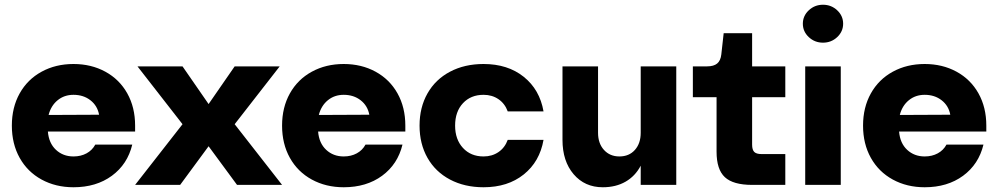

<svg xmlns="http://www.w3.org/2000/svg" viewBox="-20 -780 4211 810"><path d="M290 -510Q365 -510 424.5 -477.5Q484 -445 517 -386Q550 -327 550 -250V-225H182Q186 -176 216 -148Q246 -120 290 -120Q321 -120 345 -133Q369 -146 382 -170H538Q518 -87 452 -38.5Q386 10 290 10Q215 10 155.5 -22.5Q96 -55 63 -114Q30 -173 30 -250Q30 -327 63 -386Q96 -445 155.5 -477.5Q215 -510 290 -510ZM398 -296Q391 -334 361.5 -357Q332 -380 290 -380Q251 -380 223 -357Q195 -334 185 -295Z M980 0 860 -163 740 0H550L750 -256L560 -500H750L860 -341L970 -500H1160L970 -256L1170 0Z M1430 -510Q1505 -510 1564.5 -477.5Q1624 -445 1657 -386Q1690 -327 1690 -250V-225H1322Q1326 -176 1356 -148Q1386 -120 1430 -120Q1461 -120 1485 -133Q1509 -146 1522 -170H1678Q1658 -87 1592 -38.5Q1526 10 1430 10Q1355 10 1295.5 -22.5Q1236 -55 1203 -114Q1170 -173 1170 -250Q1170 -327 1203 -386Q1236 -445 1295.5 -477.5Q1355 -510 1430 -510ZM1538 -296Q1531 -334 1501.5 -357Q1472 -380 1430 -380Q1391 -380 1363 -357Q1335 -334 1325 -295Z M2020 10Q1940 10 1878.5 -22.5Q1817 -55 1783.5 -114Q1750 -173 1750 -250Q1750 -327 1783.5 -386Q1817 -445 1878.5 -477.5Q1940 -510 2020 -510Q2122 -510 2189.5 -456Q2257 -402 2273 -310H2122Q2110 -343 2083 -361.5Q2056 -380 2020 -380Q1966 -380 1933 -344.5Q1900 -309 1900 -250Q1900 -192 1933 -156Q1966 -120 2020 -120Q2056 -120 2083 -138.5Q2110 -157 2122 -190H2273Q2257 -98 2189.5 -44Q2122 10 2020 10Z M2593 -120Q2634 -120 2658.5 -147.5Q2683 -175 2683 -220V-500H2833V0H2683V-81Q2660 -37 2619 -13.5Q2578 10 2523 10Q2447 10 2400 -45Q2353 -100 2353 -190V-500H2503V-220Q2503 -175 2528 -147.5Q2553 -120 2593 -120Z M3003 -140V-370H2903V-500H2963Q2991 -500 3005.5 -512Q3020 -524 3023 -550L3033 -640H3153V-500H3293V-370H3153V-170Q3153 -148 3162 -139Q3171 -130 3193 -130H3293V0H3153Q3073 0 3038 -32.5Q3003 -65 3003 -140Z M3527 -500V0H3377V-500ZM3537 -680Q3537 -647 3512 -623.5Q3487 -600 3452 -600Q3417 -600 3392 -623.5Q3367 -647 3367 -680Q3367 -713 3392 -736.5Q3417 -760 3452 -760Q3487 -760 3512 -736.5Q3537 -713 3537 -680Z M3881 -510Q3956 -510 4015.5 -477.5Q4075 -445 4108 -386Q4141 -327 4141 -250V-225H3773Q3777 -176 3807 -148Q3837 -120 3881 -120Q3912 -120 3936 -133Q3960 -146 3973 -170H4129Q4109 -87 4043 -38.5Q3977 10 3881 10Q3806 10 3746.5 -22.5Q3687 -55 3654 -114Q3621 -173 3621 -250Q3621 -327 3654 -386Q3687 -445 3746.5 -477.5Q3806 -510 3881 -510ZM3989 -296Q3982 -334 3952.5 -357Q3923 -380 3881 -380Q3842 -380 3814 -357Q3786 -334 3776 -295Z"/></svg>

Font: Goli Bold
Style: Regular
Weight: 700
Designer: jaikishan Patel
Foundry: MagicType
Version: Version 1.000